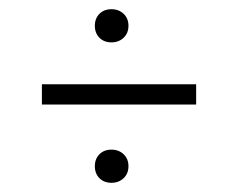

<svg xmlns="http://www.w3.org/2000/svg" viewBox="-20 -495 520 417"><path d="M186 -134Q186 -150 196 -160Q206 -170 222 -170Q238 -170 248.5 -160Q259 -150 259 -134Q259 -118 248.5 -108Q238 -98 222 -98Q206 -98 196 -108Q186 -118 186 -134ZM186 -439Q186 -455 196 -465Q206 -475 222 -475Q238 -475 248.5 -465Q259 -455 259 -439Q259 -423 248.5 -413Q238 -403 222 -403Q206 -403 196 -413Q186 -423 186 -439ZM71 -312H406V-268H71Z"/></svg>

Font: Bellota Light
Style: Regular
Weight: 300
Designer: Kemie Guaida
Foundry: Kemie Guaida
Version: Version 4.001